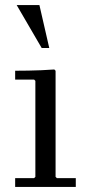

<svg xmlns="http://www.w3.org/2000/svg" viewBox="-20 -740 360 760"><path d="M205 -35H280V0H40V-35H115L120 -40V-420L115 -425H40V-460Q66 -460 91.5 -460.5Q117 -461 143 -462Q169 -463 195 -465L200 -460V-40ZM145 -550 46 -720H136L175 -550Z"/></svg>

Font: Brygada 1918
Style: Regular
Weight: 400
Designer: Mateusz Machalski | Borys Kosmynka | Przemek Hoffer
Foundry: NIEPODLEGLA 2018
Version: Version 3.006